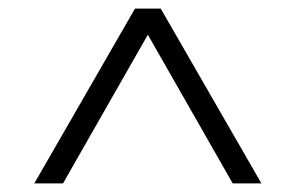

<svg xmlns="http://www.w3.org/2000/svg" viewBox="-20 -732 690 448"><path d="M60 -304H127L325 -651L523 -304H590L355 -712H295Z"/></svg>

Font: Nyght Serif Dark
Style: Regular
Weight: 800
Designer: Maksym Kobuzan
Version: Version 0.410;Glyphs 3.1.2 (3151)